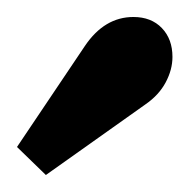

<svg xmlns="http://www.w3.org/2000/svg" viewBox="-20 -732 223 226"><path d="M80 -678Q103 -712 137 -712Q158 -712 170.5 -699Q183 -686 183 -665Q183 -650 175 -635Q167 -620 151 -609L34 -526L0 -559Z"/></svg>

Font: Caladea
Style: Bold
Weight: 700
Designer: Carolina Giovagnoli and Andres Torresi
Foundry: Carolina Giovagnoli & Andres Torresi
Version: Version 1.001